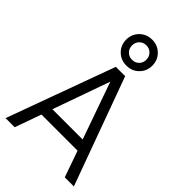

<svg xmlns="http://www.w3.org/2000/svg" viewBox="-300 -1145 1252 1252"><g transform="rotate(45 326.0 -519.0)"><path d="M283 -745H369L641 0H557L493 -182H160L95 0H11ZM465 -257 314 -685H338L186 -257ZM205 -918Q205 -969 239.5 -1003.5Q274 -1038 326 -1038Q377 -1038 411.5 -1003.5Q446 -969 446 -918Q446 -868 411.5 -833.5Q377 -799 326 -799Q274 -799 239.5 -833.5Q205 -868 205 -918ZM391 -918Q391 -947 372 -966Q353 -985 325 -985Q297 -985 278 -966.5Q259 -948 259 -918Q259 -889 278 -870.5Q297 -852 325 -852Q353 -852 372 -870.5Q391 -889 391 -918Z"/></g></svg>

Font: Trafiko Sans Variable
Style: Regular
Weight: 400
Designer: Gumpita Rahayu / Trafiko
Foundry: Tokotype / Trafiko
Version: Version 0.001;FEAKit 1.0